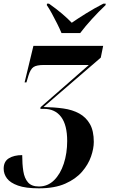

<svg xmlns="http://www.w3.org/2000/svg" viewBox="-55 -786 625 1046"><path d="M157 240Q85 240 43 225Q1 210 -17 186Q-35 162 -35 133Q-35 94 -7 76.5Q21 59 66 59Q66 108 72 146.5Q78 185 97.5 207.5Q117 230 157 230Q205 230 239.5 196Q274 162 292.5 105.5Q311 49 311 -18Q311 -105 278 -149Q245 -193 184 -193H165L166 -202L429 -432H184Q145 -432 128 -421Q111 -410 100 -374L89 -337H79L127 -536H507L494 -472L182 -203Q240 -202 290 -195Q340 -188 377 -167.5Q414 -147 435 -110Q456 -73 456 -13Q456 23 441 66.5Q426 110 392 149.5Q358 189 300.5 214.5Q243 240 157 240ZM280 -606Q271 -628 256.5 -657Q242 -686 227 -713.5Q212 -741 200 -758L201 -766H212Q253 -737 283.5 -711Q314 -685 336 -662Q366 -683 412.5 -712Q459 -741 508 -766H521L520 -758Q482 -722 445.5 -682Q409 -642 382 -606Z"/></svg>

Font: Noto Serif Display SemiCondensed
Style: Bold Italic
Weight: 700
Width: 4
Italic angle: -12°
Designer: Monotype Design Team
Foundry: Monotype Imaging Inc.
Version: Version 2.009